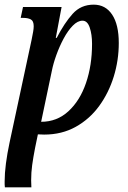

<svg xmlns="http://www.w3.org/2000/svg" viewBox="-32 -566 549 826"><path d="M-11 240Q-12 234 -12 227.5Q-12 221 -12 214Q-12 180 -6.5 137.5Q-1 95 9 48L104 -395Q108 -415 110.5 -429Q113 -443 113 -453Q113 -476 100.5 -482.5Q88 -489 69 -489H57L67 -536H233L208 -403H212Q245 -467 280.5 -506.5Q316 -546 371 -546Q422 -546 450.5 -503Q479 -460 479 -381Q479 -307 457.5 -237Q436 -167 395 -110.5Q354 -54 294 -20.5Q234 13 158 13L131 12L119 70Q111 111 106.5 143.5Q102 176 102 210Q102 217 102.5 225Q103 233 103 240ZM145 -42Q213 -42 262.5 -87.5Q312 -133 338 -209Q364 -285 364 -377Q364 -418 354 -447.5Q344 -477 323 -477Q302 -477 281 -455.5Q260 -434 242 -400.5Q224 -367 210.5 -329.5Q197 -292 191 -261Z"/></svg>

Font: Noto Serif ExtraCondensed SemiBold
Style: Italic
Weight: 600
Width: 2
Italic angle: -12°
Designer: Monotype Design Team
Foundry: Monotype Imaging Inc.
Version: Version 2.013